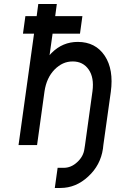

<svg xmlns="http://www.w3.org/2000/svg" viewBox="-20 -720 583 953"><path d="M94 -553H149L72 0H164L201 -267Q211 -334 251 -375Q271 -395 293 -405Q315 -415 341 -415Q392 -415 420 -375Q448 -335 439 -267L402 0L399 19Q394 57 363 85Q333 113 296 113H266L252 213H280Q357 213 418 156Q479 100 491 18L493 0L530 -264Q545 -375 500 -443Q454 -512 366 -512Q291 -512 237 -458Q235 -456 232 -453Q229 -450 226 -446L241 -553H377L389 -640H254L262 -700H170L162 -640H106Z"/></svg>

Font: Unageo
Style: Medium-Italic
Weight: 500
Designer: Richard Sepsi
Foundry: Richard Sepsi
Version: Version 2.000